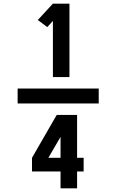

<svg xmlns="http://www.w3.org/2000/svg" viewBox="-20 -868 640 1056"><path d="M77 -299V-381H523V-299ZM271 -444V-753L240 -719L188 -758L271 -848H362V-444ZM313 168V75H156V0L292 -236H404V0H440V75H404V168ZM313 0V-115L246 0Z"/></svg>

Font: Iosevka Aile Heavy
Style: Regular
Weight: 900
Designer: Belleve Invis
Foundry: Belleve Invis
Version: Version 31.1.0; ttfautohint (v1.8.4)